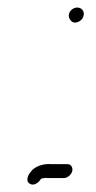

<svg xmlns="http://www.w3.org/2000/svg" viewBox="-20 -482 256 510"><path d="M172 -28C174 -38 168 -46 159 -46H117C95 -48 72 -40 62 -26C53 -16 48 0 59 6C70 13 83 3 89 -7C90 -8 91 -8 92 -8C97 -9 101 -10 106 -9H150C159 -9 170 -18 172 -28ZM163 -444C161 -434 169 -422 179 -422C189 -422 200 -430 202 -440C205 -452 197 -462 185 -462C175 -462 165 -454 163 -444Z"/></svg>

Font: Electronic
Style: SeLtIt
Weight: 300
Version: Version 1.011